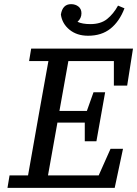

<svg xmlns="http://www.w3.org/2000/svg" viewBox="-20 -904 660 924"><path d="M120 -610 130 -670H620L592 -492H528V-610H309L266 -370H398L430 -460H486L444 -224H388V-314H256V-312Q245 -249 233.5 -186Q222 -123 211 -60H455L512 -188H572L532 0H16L26 -60H115L168 -360Q179 -423 190.5 -485.5Q202 -548 213 -610ZM404 -732Q350 -732 314.5 -761Q279 -790 273 -834Q281 -884 322 -884Q343 -884 357.5 -872.5Q372 -861 372 -840Q372 -816 353 -799Q376 -788 415 -788Q465 -788 495.5 -812.5Q526 -837 548 -877L579 -864Q555 -801 512 -766.5Q469 -732 404 -732Z"/></svg>

Font: Source Serif 4 Caption
Style: Italic
Weight: 400
Italic angle: -12°
Designer: Frank Grießhammer
Foundry: Adobe Systems Incorporated
Version: Version 4.004;hotconv 1.0.117;makeotfexe 2.5.65602